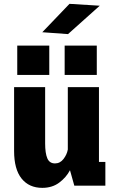

<svg xmlns="http://www.w3.org/2000/svg" viewBox="-20 -942 590 974"><path d="M194.5 11Q127.5 11 89.5 -36.2Q51.5 -83.5 51.5 -176.5V-500H209V-214.5Q209 -165 220 -139Q231 -113 259 -113Q285 -113 302.2 -135.5Q319.5 -158 324 -183.5V-500H482V-120.5H514.5V0H357L335 -78.5Q315.5 -41.5 280 -15.2Q244.5 11 194.5 11ZM67.5 -710.5H230V-562H67.5ZM308 -710.5H471V-562H308ZM325 -769 194.5 -778.5 332.5 -922.5 486 -913Z"/></svg>

Font: Trispace SemiCondensed
Style: Bold
Weight: 700
Width: 4
Designer: Tyler Finck
Foundry: Etcetera Type Company
Version: Version 1.210; ttfautohint (v1.8.3)